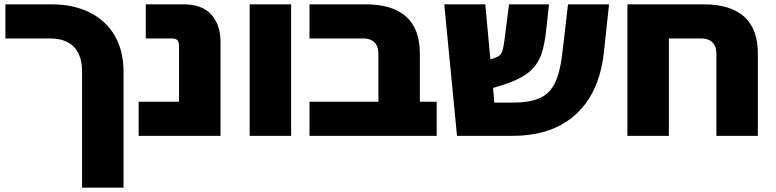

<svg xmlns="http://www.w3.org/2000/svg" viewBox="-20 -629 3594 889"><path d="M360 240V-297Q360 -335 350.5 -363.5Q341 -392 322.5 -411.5Q304 -431 276 -441Q248 -451 210 -451H5V-609H218Q295 -609 356.5 -587.5Q418 -566 462 -525.5Q506 -485 529 -427Q552 -369 552 -297V240Z M622 0V-158H809V-416Q809 -434 801.5 -442.5Q794 -451 775 -451H655V-609H828Q916 -609 958.5 -561.5Q1001 -514 1001 -435V0Z M1136 0V-609H1328V0Z M1732 0V-379Q1732 -415 1713.5 -433Q1695 -451 1663 -451H1413V-609H1672Q1797 -609 1860.5 -552Q1924 -495 1924 -382V0ZM1413 0V-158H2002V0Z M2096 0 2037 -609H2227L2269 -154H2355Q2419 -154 2460.5 -167.5Q2502 -181 2526.5 -209.5Q2551 -238 2564.5 -283.5Q2578 -329 2585 -393L2610 -609H2800L2776 -385Q2768 -312 2746 -252Q2724 -192 2688 -145Q2652 -98 2602.5 -65.5Q2553 -33 2490.5 -16.5Q2428 0 2353 0ZM2158 -189V-324L2266 -359Q2282 -364 2291.5 -371Q2301 -378 2306.5 -395Q2312 -412 2316 -445L2337 -609H2522L2508 -481Q2502 -430 2491 -391.5Q2480 -353 2458 -324.5Q2436 -296 2399.5 -274.5Q2363 -253 2306 -235Z M3237 -609Q3362 -609 3425.5 -552Q3489 -495 3489 -382V0H3297V-379Q3297 -415 3278.5 -433Q3260 -451 3228 -451H3077V0H2885V-609Z"/></svg>

Font: Noto Sans Hebrew Black
Style: Regular
Weight: 900
Designer: Monotype Design Team
Foundry: Monotype Imaging Inc.
Version: Version 2.003